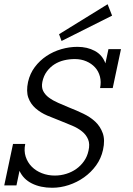

<svg xmlns="http://www.w3.org/2000/svg" viewBox="-56 -867 622 898"><path d="M425.8 -166Q417 -126 393.6 -93.5Q370.1 -61 337.2 -37.6Q304.2 -14.2 265.6 -1.5Q227.1 11.2 188 11.2Q133.8 11.2 93.5 -8.8Q53.2 -28.8 35.2 -67.9L21 0H-36.1L4.9 -193.8H62Q55.2 -161.1 64.2 -134Q73.2 -106.9 92.5 -87.4Q111.8 -67.9 139.9 -56.9Q168 -45.9 200.2 -45.9Q228 -45.9 253.9 -54Q279.8 -62 300.8 -76.9Q321.8 -91.8 336.9 -113.3Q352.1 -134.8 357.9 -162.1Q365.2 -192.9 356.2 -214.8Q347.2 -236.8 327.6 -252.4Q308.1 -268.1 282 -279.1Q255.9 -290 229 -300.8Q196.8 -313 165.3 -326.4Q133.8 -339.8 110.4 -360.4Q86.9 -380.9 76.4 -410.4Q65.9 -439.9 75.2 -483.9Q84 -522.9 106.9 -553.5Q129.9 -584 161.4 -605Q192.9 -626 230.5 -637Q268.1 -647.9 306.2 -647.9Q352.1 -647.9 387.5 -628.9Q422.9 -609.9 437 -570.8L451.2 -637.2H509.8L471.2 -455.1H412.1Q418 -483.9 411.4 -509Q404.8 -534.2 388.4 -552Q372.1 -569.8 347.7 -580.3Q323.2 -590.8 293.9 -590.8Q268.1 -590.8 243.7 -585Q219.2 -579.1 198.7 -566.2Q178.2 -553.2 163.1 -532.7Q147.9 -512.2 142.1 -483.9Q137.2 -459 146 -441.4Q154.8 -423.8 172.9 -410.4Q190.9 -397 216.1 -386Q241.2 -375 268.1 -363.8Q300.8 -351.1 333.5 -335.4Q366.2 -319.8 389.6 -297.9Q413.1 -275.9 424.6 -243.9Q436 -211.9 425.8 -166ZM468.3 -793.9 231.9 -675.3 220.2 -707 447.3 -847.2Z"/></svg>

Font: Anonymous Pro
Style: Italic
Weight: 400
Italic angle: -12°
Monospace: yes
Designer: Mark Simonson
Version: Version 1.003